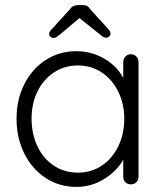

<svg xmlns="http://www.w3.org/2000/svg" viewBox="-20 -724 642 754"><path d="M524 -480V-30Q524 -17 515.5 -8.5Q507 0 494 0Q481 0 472.5 -8.5Q464 -17 464 -30V-97Q439 -52 389 -21Q339 10 280 10Q213 10 159.5 -25Q106 -60 75.5 -121Q45 -182 45 -258Q45 -334 76 -394.5Q107 -455 160.5 -489Q214 -523 279 -523Q339 -523 389 -494Q439 -465 464 -418V-480Q464 -493 472.5 -502Q481 -511 494 -511Q507 -511 515.5 -502Q524 -493 524 -480ZM468 -258Q468 -316 444.5 -364Q421 -412 379.5 -439.5Q338 -467 286 -467Q234 -467 192.5 -440Q151 -413 127.5 -365.5Q104 -318 104 -258Q104 -198 127 -149.5Q150 -101 191.5 -73.5Q233 -46 286 -46Q338 -46 379.5 -73.5Q421 -101 444.5 -149.5Q468 -198 468 -258ZM414 -591Q414 -586 409 -581Q404 -576 398 -576Q390 -576 385 -579Q380 -582 371 -590L292 -653L216 -589Q214 -588 208.5 -583.5Q203 -579 199 -577Q195 -575 190 -575Q183 -575 178 -580Q173 -585 173 -591Q173 -599 181 -607L254 -687Q265 -704 287 -704H303Q315 -704 322 -700.5Q329 -697 335 -687L407 -608Q414 -600 414 -591Z"/></svg>

Font: Quicksand
Style: Regular
Weight: 400
Designer: Andrew Paglinawan
Foundry: Andrew Paglinawan
Version: Version 3.000